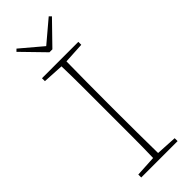

<svg xmlns="http://www.w3.org/2000/svg" viewBox="-281 -895 926 926"><g transform="rotate(-45 182.0 -432.5)"><path d="M58 -657V-677H306V-657L199 -651Q198 -581 197.5 -509.5Q197 -438 197 -367V-310Q197 -239 197.5 -168Q198 -97 199 -26L306 -20V0H58V-20L165 -26Q167 -97 167 -168Q167 -239 167 -310V-367Q167 -438 167 -509.5Q167 -581 165 -651ZM72 -865 182 -772 292 -865 303 -854 192 -740H172L61 -854Z"/></g></svg>

Font: Source Serif Pro ExtraLight
Style: Regular
Weight: 200
Designer: Frank Grießhammer
Foundry: Adobe Systems Incorporated
Version: Version 3.001;hotconv 1.0.111;makeotfexe 2.5.65597